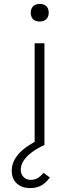

<svg xmlns="http://www.w3.org/2000/svg" viewBox="-20 -741 406 981"><path d="M157 0V-520H207V0ZM183 -631Q161 -631 149 -643Q137 -655 137 -676Q137 -696 149 -708.5Q161 -721 183 -721Q205 -721 217 -709Q229 -697 229 -676Q229 -656 217 -643.5Q205 -631 183 -631ZM132 220Q106 220 85 209.5Q64 199 52 179.5Q40 160 40 133Q40 103 52 79.5Q64 56 83.5 36.5Q103 17 128.5 1Q154 -15 180 -29L207 0Q171 16 144 36Q117 56 101.5 78.5Q86 101 86 126Q86 148 100 163Q114 178 137 178Q156 178 171.5 169.5Q187 161 202 142L235 166Q223 182 208.5 194.5Q194 207 175.5 213.5Q157 220 132 220Z"/></svg>

Font: Lexend Mega ExtraLight
Style: Regular
Weight: 250
Version: Version 1.007